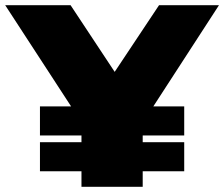

<svg xmlns="http://www.w3.org/2000/svg" viewBox="-47 -720 864 740"><path d="M267 0V-60H107V-172H267V-198H107V-310H227L-27 -700H225L395 -443L566 -700H797L544 -310H663V-198H503V-172H663V-60H503V0Z"/></svg>

Font: Montserrat Black
Style: Regular
Weight: 900
Designer: Julieta Ulanovsky
Foundry: Julieta Ulanovsky
Version: Version 9.000; ttfautohint (v1.8.4.7-5d5b)